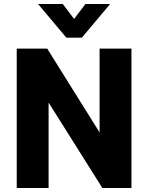

<svg xmlns="http://www.w3.org/2000/svg" viewBox="-20 -944 744 964"><path d="M640 -700V0H494L224 -429V0H64V-700H217L480 -279V-700ZM171 -924H295L352 -849L409 -924H533L391 -755H313Z"/></svg>

Font: Sarabun ExtraBold
Style: Regular
Weight: 800
Version: Version 1.000; ttfautohint (v1.6)